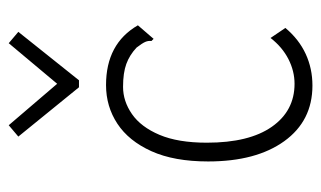

<svg xmlns="http://www.w3.org/2000/svg" viewBox="-168 -557 736 440"><g transform="rotate(-90 200.0 -337.0)"><path d="M224 11Q143 11 96.5 -53.5Q50 -118 50 -228Q50 -306 73.5 -358Q97 -410 136.5 -436Q176 -462 225 -462Q320 -462 362 -389L337 -360L331 -353L326 -358Q327 -365 324 -372Q321 -379 311 -392Q294 -408 273.5 -415.5Q253 -423 221 -423Q188 -423 158.5 -402.5Q129 -382 111 -339.5Q93 -297 93 -231Q93 -134 129.5 -82Q166 -30 228 -30Q257 -30 284.5 -44Q312 -58 333 -85L356 -51Q330 -20 296.5 -4.5Q263 11 224 11ZM133 -685 228 -574 321 -685 347 -663 236 -524H220L107 -663Z"/></g></svg>

Font: Inconsolata Condensed Light
Style: Regular
Weight: 300
Width: 3
Monospace: yes
Designer: Raph Levien, Cyreal, Brenton Simpson
Foundry: Raph Levien, Cyreal, Google
Version: Version 3.001; ttfautohint (v1.8.2.53-6de2)